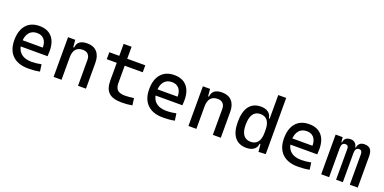

<svg xmlns="http://www.w3.org/2000/svg" viewBox="-11 -1537 4710 2352"><g transform="rotate(20 2344.0 -361.0)"><path d="M337.9 9.8Q205.6 9.8 133.5 -59.8Q61.5 -129.4 61.5 -259.8Q61.5 -386.7 122.6 -457Q183.6 -527.3 294.9 -527.3Q399.9 -527.3 457.3 -463.9Q514.6 -400.4 514.6 -279.3Q514.6 -243.7 511.7 -212.9H148.4V-292H420.9Q420.9 -361.8 387.7 -399.2Q354.5 -436.5 295.9 -436.5Q230 -436.5 193.6 -391.6Q157.2 -346.7 157.2 -264.6Q157.2 -174.8 207.3 -127.9Q257.3 -81.1 349.6 -81.1Q381.8 -81.1 413.1 -84.7Q444.3 -88.4 476.6 -94.7L489.3 -3.9Q443.4 4.9 405.3 7.3Q367.2 9.8 337.9 9.8Z M986.3 0V-336.9Q986.3 -383.8 961.9 -409.2Q937.5 -434.6 893.6 -434.6Q771.5 -434.6 771.5 -291L741.2 -423.8H781.2Q785.6 -476.1 819.3 -501.7Q853 -527.3 918 -527.3Q1000 -527.3 1044.9 -477.5Q1089.8 -427.7 1089.8 -336.9V0ZM668 0V-517.6H761.7L771.5 -408.2V0Z M1558.6 9.8Q1440.9 9.8 1388.4 -39.1Q1335.9 -87.9 1335.9 -195.3V-283.2H1439.5V-200.2Q1439.5 -138.7 1469.5 -110.8Q1499.5 -83 1568.4 -83Q1592.8 -83 1620.1 -85.7Q1647.5 -88.4 1682.6 -92.8L1694.3 -2Q1660.2 3.9 1627.7 6.8Q1595.2 9.8 1558.6 9.8ZM1335.9 -244.1V-673.8H1439.5V-244.1ZM1206.1 -426.8V-517.6H1674.8V-426.8Z M2095.7 9.8Q1963.4 9.8 1891.4 -59.8Q1819.3 -129.4 1819.3 -259.8Q1819.3 -386.7 1880.4 -457Q1941.4 -527.3 2052.7 -527.3Q2157.7 -527.3 2215.1 -463.9Q2272.5 -400.4 2272.5 -279.3Q2272.5 -243.7 2269.5 -212.9H1906.2V-292H2178.7Q2178.7 -361.8 2145.5 -399.2Q2112.3 -436.5 2053.7 -436.5Q1987.8 -436.5 1951.4 -391.6Q1915 -346.7 1915 -264.6Q1915 -174.8 1965.1 -127.9Q2015.1 -81.1 2107.4 -81.1Q2139.6 -81.1 2170.9 -84.7Q2202.1 -88.4 2234.4 -94.7L2247.1 -3.9Q2201.2 4.9 2163.1 7.3Q2125 9.8 2095.7 9.8Z M2744.1 0V-336.9Q2744.1 -383.8 2719.7 -409.2Q2695.3 -434.6 2651.4 -434.6Q2529.3 -434.6 2529.3 -291L2499 -423.8H2539.1Q2543.5 -476.1 2577.1 -501.7Q2610.8 -527.3 2675.8 -527.3Q2757.8 -527.3 2802.7 -477.5Q2847.7 -427.7 2847.7 -336.9V0ZM2425.8 0V-517.6H2519.5L2529.3 -408.2V0Z M3183.1 9.8Q3081.5 9.8 3029.1 -57.1Q2976.6 -124 2976.6 -253.9Q2976.6 -388.7 3029.1 -458Q3081.5 -527.3 3183.1 -527.3Q3241.2 -527.3 3277.6 -500Q3314 -472.7 3320.3 -423.8H3360.4L3330.1 -276.4Q3330.1 -356.4 3298.6 -397.9Q3267.1 -439.5 3206.1 -439.5Q3143.6 -439.5 3111.3 -392.6Q3079.1 -345.7 3079.1 -253.9Q3079.1 -167 3111.3 -122.6Q3143.6 -78.1 3206.1 -78.1Q3267.1 -78.1 3298.6 -119.6Q3330.1 -161.1 3330.1 -241.2L3365.2 -93.8H3320.3Q3315.4 -44.9 3279.1 -17.6Q3242.7 9.8 3183.1 9.8ZM3340.8 4.9 3330.1 -96.7V-732.4H3433.6V0Z M3853.5 9.8Q3721.2 9.8 3649.2 -59.8Q3577.1 -129.4 3577.1 -259.8Q3577.1 -386.7 3638.2 -457Q3699.2 -527.3 3810.5 -527.3Q3915.5 -527.3 3972.9 -463.9Q4030.3 -400.4 4030.3 -279.3Q4030.3 -243.7 4027.3 -212.9H3664.1V-292H3936.5Q3936.5 -361.8 3903.3 -399.2Q3870.1 -436.5 3811.5 -436.5Q3745.6 -436.5 3709.2 -391.6Q3672.9 -346.7 3672.9 -264.6Q3672.9 -174.8 3722.9 -127.9Q3772.9 -81.1 3865.2 -81.1Q3897.5 -81.1 3928.7 -84.7Q3960 -88.4 3992.2 -94.7L4004.9 -3.9Q3959 4.9 3920.9 7.3Q3882.8 9.8 3853.5 9.8Z M4529.3 0V-395.5Q4529.3 -449.2 4489.3 -449.2Q4438.5 -449.2 4438.5 -378.9L4403.3 -453.1H4443.4Q4445.8 -483.4 4467.5 -505.4Q4489.3 -527.3 4530.3 -527.3Q4584 -527.3 4608.4 -498.5Q4632.8 -469.7 4632.8 -405.3V0ZM4156.2 0V-517.6H4248L4259.8 -408.2V0ZM4350.6 0V-405.3Q4350.6 -449.2 4309.6 -449.2Q4259.8 -449.2 4259.8 -378.9L4229.5 -453.1H4262.7Q4268.6 -527.3 4351.6 -527.3Q4392.1 -527.3 4415.3 -499.5Q4438.5 -471.7 4438.5 -415V0Z"/></g></svg>

Font: Cascadia Code
Style: Regular
Weight: 400
Designer: Aaron Bell
Foundry: Saja Typeworks
Version: Version 2404.023